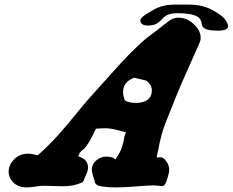

<svg xmlns="http://www.w3.org/2000/svg" viewBox="-20 -814 1011 834"><path d="M624 -703.1Q589.8 -703.1 589.8 -724.6Q589.8 -729.5 592.8 -733.9Q595.7 -738.3 602.1 -743.2Q608.4 -748 614.3 -752Q620.1 -755.9 629.4 -761.2Q638.7 -766.6 643.6 -769.5Q682.6 -793.9 738.3 -793.9Q743.2 -793.9 753.4 -793.9Q763.7 -793.9 769.5 -793.9H771.5Q777.3 -793.9 783.2 -793.9Q789.1 -793.9 794.9 -793.9Q800.8 -793.9 804.7 -793.9Q860.4 -793.9 906.2 -768.6Q932.6 -753.9 947.3 -740.7Q961.9 -727.5 968.8 -709Q969.7 -707 969.7 -705.6Q969.7 -704.1 970.2 -702.6Q970.7 -701.2 970.7 -700.2Q970.7 -680.7 924.8 -680.7Q901.4 -680.7 880.9 -685.5Q868.2 -688.5 862.3 -695.8Q856.4 -703.1 856 -710.9Q855.5 -718.8 851.1 -727.5Q846.7 -736.3 836.9 -742.2Q811.5 -756.8 749 -756.8Q731.4 -756.8 714.8 -752Q697.3 -747.1 680.7 -728Q664.1 -709 643.6 -705.1Q632.8 -703.1 624 -703.1ZM579.1 -367.2Q639.6 -372.1 639.6 -421.9Q639.6 -443.4 618.2 -461.9Q614.3 -464.8 589.4 -470.2Q564.5 -475.6 563.5 -476.6Q514.6 -459 514.6 -414.1Q514.6 -405.3 516.6 -396.5Q518.6 -387.7 520.5 -382.8L522.5 -377.9Q523.4 -377 528.3 -374.5Q533.2 -372.1 544.4 -369.6Q555.7 -367.2 568.4 -367.2ZM528.3 -238.3Q468.8 -256.8 441.4 -256.8Q440.4 -256.8 439 -256.8Q437.5 -256.8 436.5 -256.8Q427.7 -256.8 418.5 -256.3Q409.2 -255.9 403.3 -255.4Q397.5 -254.9 396.5 -254.9Q377.9 -213.9 362.8 -190.9Q347.7 -168 341.3 -164.1Q335 -160.2 329.6 -154.3Q324.2 -148.4 320.3 -134.8Q346.7 -126 354.5 -113.3Q362.3 -100.6 362.3 -85.9Q362.3 -72.3 354 -54.7Q345.7 -37.1 345.7 -35.2Q342.8 -23.4 332 -19.5Q297.9 -4.9 252 -4.9Q240.2 -4.9 217.3 -5.9Q194.3 -6.8 182.6 -6.8H163.1Q156.2 -6.8 133.8 -3.4Q111.3 0 96.7 0Q55.7 0 34.2 -25.4Q17.6 -44.9 17.6 -67.4Q17.6 -102.5 48.8 -128.9Q70.3 -146.5 101.6 -146.5Q111.3 -146.5 121.6 -144.5Q131.8 -142.6 138.7 -140.6L144.5 -139.6Q198.2 -188.5 233.4 -228Q268.6 -267.6 317.9 -328.1Q367.2 -388.7 426.8 -453.1Q440.4 -467.8 476.1 -507.8Q511.7 -547.9 535.6 -572.3Q559.6 -596.7 590.8 -626Q608.4 -641.6 615.2 -647.5Q622.1 -653.3 627 -656.2Q631.8 -659.2 653.8 -676.3Q675.8 -693.4 711.9 -721.7Q731.4 -737.3 754.9 -737.3Q791 -737.3 821.3 -709.5Q851.6 -681.6 851.6 -650.4Q851.6 -638.7 847.7 -629.9Q757.8 -429.7 737.3 -376Q729.5 -355.5 715.3 -320.8Q701.2 -286.1 694.8 -269Q688.5 -252 680.7 -223.6Q672.9 -195.3 668 -166Q667 -159.2 665 -151.9Q663.1 -144.5 662.1 -140.1Q661.1 -135.7 661.1 -132.8Q661.1 -129.9 664.1 -129.9Q665 -129.9 668.9 -130.4Q672.9 -130.9 675.8 -130.9Q692.4 -130.9 706.1 -107.4Q714.8 -93.8 714.8 -76.2Q714.8 -63.5 709 -45.9Q703.1 -28.3 703.1 -26.4Q698.2 -14.6 694.3 -10.3Q690.4 -5.9 682.6 -5.9Q676.8 -5.9 665.5 -7.3Q654.3 -8.8 647.5 -8.8Q628.9 -8.8 573.2 -4.4Q517.6 0 486.3 0Q437.5 0 409.2 -6.8Q391.6 -12.7 390.6 -29.3Q390.6 -31.2 384.8 -47.9Q378.9 -64.5 378.9 -76.2Q378.9 -101.6 400.4 -119.1Q418.9 -133.8 441.4 -133.8Q470.7 -133.8 480.5 -121.1Q501 -148.4 509.3 -173.8Q517.6 -199.2 519.5 -215.3Q521.5 -231.4 528.3 -238.3Z"/></svg>

Font: Essays1743
Style: BoldItalic
Weight: 700
Italic angle: -10°
Designer: Based on the typeface in a 1743 English translation of the essays of Montaigne.  PostScript/TrueType font designed by Jo
Version: Version 002.100